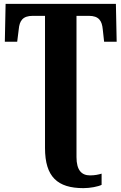

<svg xmlns="http://www.w3.org/2000/svg" viewBox="-20 -734 629 994"><path d="M412 240C447 240 488 232 506 223V165C489 170 471 174 446 174C403 174 376 148 376 79V-652H440C492 -652 508 -626 512 -582L519 -518H584L580 -714H9L5 -518H69L77 -582C81 -626 97 -652 150 -652H213V32C213 182 278 240 412 240Z"/></svg>

Font: Noto Serif Condensed ExtraBold
Style: Regular
Weight: 800
Width: 3
Designer: Monotype Design Team
Foundry: Monotype Imaging Inc.
Version: Version 2.013